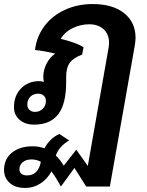

<svg xmlns="http://www.w3.org/2000/svg" viewBox="-85 -606 727 949"><path d="M585 -419Q585 -406 581 -380L458 316H341L283 224L216 316Q191 270 169 241Q150 278 115.5 300.5Q81 323 40 323Q-9 323 -37 298Q-65 273 -65 234Q-65 180 -26 148.5Q13 117 77 117Q105 117 135 127Q160 79 208 56L257 88Q206 118 191 163Q214 185 230 213L292 134L349 214L451 -366Q454 -381 454 -394Q454 -437 427 -461.5Q400 -486 356 -486Q314 -486 275 -467.5Q236 -449 215 -414Q249 -406 280 -395Q311 -384 328 -372L321 -336Q279 -321 260.5 -296.5Q242 -272 242 -226V-199Q242 -93 203 -41.5Q164 10 83 10Q39 10 11.5 -14Q-16 -38 -16 -76Q-16 -133 19 -169Q54 -205 109 -205Q121 -205 132 -201Q129 -215 129 -226Q129 -260 145.5 -292Q162 -324 188 -341Q140 -353 88 -359Q96 -426 135 -477.5Q174 -529 236 -557.5Q298 -586 373 -586Q472 -586 528.5 -541Q585 -496 585 -419ZM142 -107Q142 -123 131.5 -133Q121 -143 104 -143Q80 -143 65 -128Q50 -113 50 -89Q50 -73 60.5 -63Q71 -53 88 -53Q111 -53 126.5 -68.5Q142 -84 142 -107ZM117 194Q96 182 71 182Q44 182 27.5 195.5Q11 209 11 231Q11 245 21 253Q31 261 49 261Q76 261 93 244.5Q110 228 117 194Z"/></svg>

Font: Sarabun
Style: Bold Italic
Weight: 700
Italic angle: -10°
Designer: Suppakit Chalermlarp | Katatrad Co.,Ltd.
Foundry: Cadson Demak Co.,Ltd.
Version: Version 1.000; ttfautohint (v1.6)